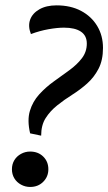

<svg xmlns="http://www.w3.org/2000/svg" viewBox="-20 -702 412 731"><path d="M136.7 -185.5 94.7 -194.3Q83 -244.1 93.8 -279.8Q104.5 -315.4 129.4 -342.8Q154.3 -370.1 185.1 -392.1Q215.8 -414.1 244.6 -435.1Q273.4 -456.1 292 -480.5Q310.5 -504.9 310.5 -536.1Q310.5 -566.4 288.1 -581.5Q265.6 -596.7 223.6 -596.7Q198.2 -596.7 165 -590.8Q131.8 -585 97.7 -572.3Q85.9 -602.5 94.7 -627Q103.5 -651.4 129.9 -666.5Q156.2 -681.6 195.3 -681.6Q249 -681.6 288.6 -660.6Q328.1 -639.6 350.1 -603Q372.1 -566.4 372.1 -519.5Q372.1 -472.7 355 -439.9Q337.9 -407.2 311.5 -383.8Q285.2 -360.4 254.9 -341.3Q224.6 -322.3 197.8 -300.8Q170.9 -279.3 153.8 -252.4Q136.7 -225.6 136.7 -185.5ZM94.7 9.8Q76.2 9.8 60.1 1Q43.9 -7.8 34.7 -22.9Q25.4 -38.1 25.4 -57.6Q25.4 -77.1 34.7 -92.3Q43.9 -107.4 60.1 -116.2Q76.2 -125 94.7 -125Q125 -125 144.5 -106Q164.1 -86.9 164.1 -57.6Q164.1 -29.3 144.5 -9.8Q125 9.8 94.7 9.8Z"/></svg>

Font: Crimson Pro ExtraLight Medium
Style: Italic
Weight: 500
Italic angle: -12°
Version: Version 1.002